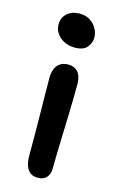

<svg xmlns="http://www.w3.org/2000/svg" viewBox="-116 -782 523 843"><g transform="rotate(15 145.5 -361.0)"><path d="M146 11Q124 11 111 1Q98 -9 91.5 -27.5Q85 -46 85 -71Q85 -145 84.5 -196.5Q84 -248 83.5 -286Q83 -324 82.5 -357Q82 -390 82 -427Q82 -449 89 -466.5Q96 -484 110.5 -494Q125 -504 148 -504Q175 -504 191 -486.5Q207 -469 208 -433Q208 -412 207.5 -373Q207 -334 205.5 -287.5Q204 -241 202.5 -193.5Q201 -146 200 -107Q199 -68 199 -44Q199 -21 186 -5Q173 11 146 11ZM155 -583Q114 -583 87 -606.5Q60 -630 60 -663Q60 -695 82 -714Q104 -733 138 -733Q166 -733 186 -720Q206 -707 216.5 -687Q227 -667 227 -647Q227 -624 210.5 -603.5Q194 -583 155 -583Z"/></g></svg>

Font: Shantell Sans Light Medium
Style: Regular
Weight: 500
Version: Version 1.008;[ac192a2d6]